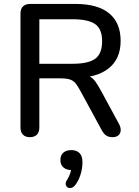

<svg xmlns="http://www.w3.org/2000/svg" viewBox="-20 -690 709 976"><path d="M84.1 -42.3V-621.1Q84.1 -645.2 97 -657.6Q109.9 -670 133 -670H363.6Q477.2 -670 535.2 -621.9Q593.2 -573.9 593.2 -482.2Q593.2 -390.3 531.7 -342Q470.2 -293.6 356.7 -293.6L366.5 -307.5H390.1Q399.4 -307.5 410.2 -306.7Q428 -305 440.4 -298.5Q452.7 -292 465 -275.2Q477.2 -258.4 495.6 -224.8L585.2 -59.3Q594.2 -42.6 593.6 -27.3Q592.9 -12.1 582.2 -2.4Q571.4 7.3 552.5 7.3Q532.2 7.3 519.5 -1.4Q506.8 -10.1 497.2 -28.2L390.9 -223.9Q374.2 -254.7 363.2 -267.6Q352.1 -280.5 335 -286.1Q317.9 -291.7 287.5 -291.7H180V-42.3Q180 -18.2 167.6 -5.5Q155.2 7.3 132 7.3Q108.9 7.3 96.5 -5.6Q84.1 -18.5 84.1 -42.3ZM499.1 -480.7Q499.1 -542.4 463.9 -567.3Q428.6 -592.2 348.3 -592.2H180V-365.8H348.3Q428.6 -365.8 463.9 -391.3Q499.1 -416.9 499.1 -480.7ZM321.7 223.1Q331.4 208 337.1 190.6Q342.8 173.3 342.8 158.1L345.8 174.7Q317.7 174.7 302.4 161Q287 147.4 287 123.5Q287 99.6 301.7 86.3Q316.4 73 342.4 73Q369.8 73 384.5 88.6Q399.2 104.2 399.2 134.1Q399.2 165.3 389.3 197.6Q379.3 230 360.8 252.9Q349.3 266.4 334.9 265.8Q320.5 265.2 315.3 252.3Q310.1 239.5 321.7 223.1Z"/></svg>

Font: SN Pro Thin
Style: Regular
Weight: 200
Designer: Tobias Whetton
Foundry: Supernotes
Version: Version 1.003;Glyphs 3.3 (3324)